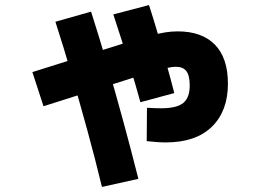

<svg xmlns="http://www.w3.org/2000/svg" viewBox="-20 -664 1040 759"><path d="M635 -101Q618 -101 599 -102.5Q580 -104 560 -106L561 -238Q575 -237 590 -236.5Q605 -236 617 -236Q679 -236 704.5 -257Q730 -278 730 -326Q730 -365 717 -382.5Q704 -400 675 -400Q663 -400 646 -396.5Q629 -393 599.5 -385Q570 -377 520 -361L152 -244L108 -379L477 -495Q536 -513 572 -522.5Q608 -532 633 -536Q658 -540 682 -540Q778 -540 829.5 -487.5Q881 -435 881 -333Q881 -225 817.5 -163Q754 -101 635 -101ZM383 75Q356 -37 325.5 -148Q295 -259 263.5 -367.5Q232 -476 199 -578L340 -618Q372 -518 403.5 -410.5Q435 -303 466 -189.5Q497 -76 527 43ZM535 -260Q518 -323 491 -410Q464 -497 428 -607L569 -644Q586 -592 603.5 -532Q621 -472 638 -411.5Q655 -351 669 -296Z"/></svg>

Font: M PLUS 1 ExtraBold
Style: Regular
Weight: 800
Designer: Coji Morishita
Foundry: UNDERFOREST DESIGN
Version: Version 1.001